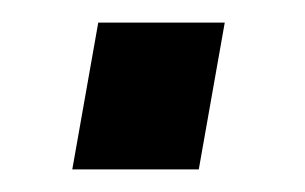

<svg xmlns="http://www.w3.org/2000/svg" viewBox="-20 -363 270 170"><path d="M156 -213H44L67 -343H179Z"/></svg>

Font: Cabin
Style: Italic
Weight: 400
Designer: Pablo Impallari
Foundry: Pablo Impallari. www.impallari.com Igino Marini. www.ikern.com
Version: Version 1.005